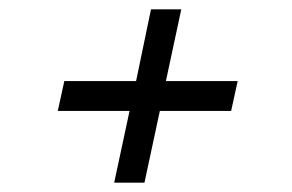

<svg xmlns="http://www.w3.org/2000/svg" viewBox="-20 -519 627 412"><path d="M225 -127 258 -281H104L118 -345H272L304 -499H369L336 -345H490L476 -281H323L290 -127Z"/></svg>

Font: Be Vietnam Pro Light
Style: Italic
Weight: 300
Italic angle: -12°
Designer: Lam Bao, Tony Le, Vietanh Nguyen
Foundry: Yellow Type Foundry
Version: Version 1.002; ttfautohint (v1.8.3)